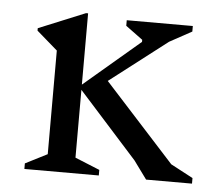

<svg xmlns="http://www.w3.org/2000/svg" viewBox="-41 -505 639 550"><g transform="rotate(5 279.0 -230.0)"><path d="M48 0V-16L111 -48V-346L51 -398V-405L185 -460H191V-255L352 -392V-398L303 -434V-450H493V-434L429 -399L264 -272L466 -50L530 -16V0H398L360 -52L191 -240V-45L262 -16V0Z"/></g></svg>

Font: Spectral
Style: Regular
Weight: 400
Designer: Jean-Baptiste Levee
Foundry: Production Type
Version: Version 1.002